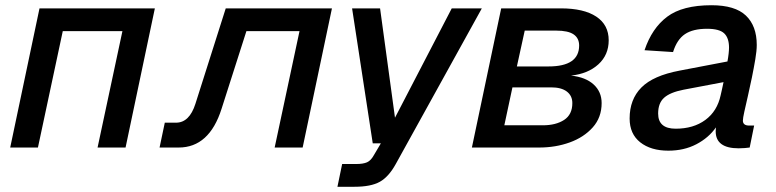

<svg xmlns="http://www.w3.org/2000/svg" viewBox="-20 -564 2966 734"><path d="M19 0 131 -532H572L460 0H353L448 -445H220L125 0Z M590 0 610 -95H653Q704 -95 727 -167L843 -532H1249L1137 0H1030L1125 -445H922L827 -148Q780 0 663 0Z M1270 150 1288 63H1342Q1368 63 1383 56.5Q1398 50 1410 28L1436 -16H1405L1326 -532H1433L1490 -114L1707 -532H1822L1493 63Q1466 112 1432 131Q1398 150 1335 150Z M1784 0 1896 -532H2124Q2212 -532 2259.5 -500.5Q2307 -469 2307 -410Q2307 -354 2267.5 -318Q2228 -282 2163 -275Q2219 -269 2249.5 -241Q2280 -213 2280 -170Q2280 -115 2246 -77Q2212 -39 2158 -19.5Q2104 0 2041 0ZM1956 -310H2077Q2194 -310 2194 -390Q2194 -418 2173 -432.5Q2152 -447 2106 -447H1986ZM1908 -85H2055Q2105 -85 2136.5 -105.5Q2168 -126 2168 -170Q2168 -198 2147 -214Q2126 -230 2087 -230H1939Z M2716 -62Q2716 -69 2717 -77Q2689 -37 2642 -12.5Q2595 12 2535 12Q2468 12 2427.5 -20Q2387 -52 2387 -111Q2387 -184 2432 -229.5Q2477 -275 2578 -294L2761 -329Q2764 -345 2765.5 -359Q2767 -373 2767 -382Q2767 -419 2748.5 -436.5Q2730 -454 2683 -454Q2629 -454 2598.5 -433.5Q2568 -413 2553 -365L2444 -372Q2472 -456 2530.5 -500Q2589 -544 2700 -544Q2790 -544 2831.5 -504.5Q2873 -465 2873 -392Q2873 -370 2867.5 -337.5Q2862 -305 2854.5 -268Q2847 -231 2839 -196.5Q2831 -162 2825.5 -137Q2820 -112 2820 -103Q2820 -84 2844 -84H2863L2846 0Q2839 1 2827.5 2Q2816 3 2804 3Q2716 3 2716 -62ZM2496 -130Q2496 -72 2563 -72Q2631 -72 2676.5 -105.5Q2722 -139 2735 -200Q2737 -209 2740 -222Q2743 -235 2746 -250L2593 -221Q2542 -211 2519 -190.5Q2496 -170 2496 -130Z"/></svg>

Font: Geist Medium
Style: Italic
Weight: 500
Italic angle: -12°
Designer: Basement.studio, Andrés Briganti, Mateo Zaragoza
Foundry: Basement.studio, Vercel, Andrés Briganti, Guido Ferreyra, Mateo Zaragoza
Version: Version 1.500; ttfautohint (v1.8.4.7-5d5b)